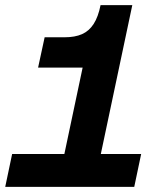

<svg xmlns="http://www.w3.org/2000/svg" viewBox="-29 -730 649 750"><path d="M-8.6 0 18.4 -128.4H279.8L210.4 -71.6L293.8 -466H119.8L145.4 -584.4H223.4Q263.8 -584.4 291.4 -596.6Q319 -608.8 336.8 -636.4Q354.6 -664 363.8 -710H487.8L352.8 -71.6L307 -128.4H522.4L495.4 0Z"/></svg>

Font: Geist Mono
Style: Italic
Weight: 400
Italic angle: -12°
Monospace: yes
Designer: Basement.studio, Andrés Briganti, Mateo Zaragoza
Foundry: Basement.studio, Vercel, Andrés Briganti, Guido Ferreyra, Mateo Zaragoza
Version: Version 1.500